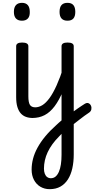

<svg xmlns="http://www.w3.org/2000/svg" viewBox="-20 -815 665 1354"><path d="M211 17Q184 17 162.5 9Q141 1 126 -16Q111 -33 102.5 -61Q94 -89 94 -130V-489Q94 -502 104.5 -508.5Q115 -515 136 -515Q158 -515 169 -508.5Q180 -502 180 -489V-136Q180 -93 191 -75.5Q202 -58 230 -58Q244 -58 251 -46.5Q258 -35 256 -20.5Q254 -6 243 5.5Q232 17 211 17ZM135 -669Q107 -669 92.5 -684.5Q78 -700 78 -731Q78 -763 92.5 -779Q107 -795 135 -795Q162 -795 176 -779Q190 -763 190 -731Q191 -700 176.5 -684.5Q162 -669 135 -669ZM208 17Q194 17 187.5 5.5Q181 -6 182.5 -20.5Q184 -35 195 -46.5Q206 -58 227 -58Q254 -58 279 -73.5Q304 -89 329 -123Q354 -157 379 -212.5Q404 -268 430 -348Q435 -362 447.5 -362Q460 -362 470 -353.5Q480 -345 476 -332Q452 -240 424.5 -174Q397 -108 365 -65.5Q333 -23 294.5 -3Q256 17 208 17ZM464 -2Q480 -15 496 -27Q512 -39 527.5 -49.5Q543 -60 555.5 -68.5Q568 -77 578 -83Q593 -92 604.5 -87Q616 -82 621.5 -69.5Q627 -57 624 -43Q621 -29 607 -20Q593 -11 576 1.5Q559 14 541 28Q523 42 504.5 56.5Q486 71 468 84ZM330 519Q294 519 265 502Q236 485 219.5 453.5Q203 422 203 381Q203 343 213 304.5Q223 266 244.5 226.5Q266 187 299 147Q332 107 377 67Q386 58 395.5 50Q405 42 414 34V-489Q414 -502 424.5 -508.5Q435 -515 456 -515Q478 -515 489 -508.5Q500 -502 500 -489V274Q500 327 490 372Q480 417 459 450Q438 483 406 501Q374 519 330 519ZM337 442Q358 442 372 430Q386 418 395.5 396Q405 374 409.5 344Q414 314 414 277V129Q409 134 404.5 139Q400 144 395 149Q370 174 350 201.5Q330 229 316.5 257.5Q303 286 296.5 315.5Q290 345 290 374Q290 395 296 410.5Q302 426 313 434Q324 442 337 442ZM456 -669Q428 -669 414 -684.5Q400 -700 400 -731Q400 -764 414 -779.5Q428 -795 456 -795Q484 -795 497.5 -779Q511 -763 511 -731Q511 -700 497.5 -684.5Q484 -669 456 -669Z"/></svg>

Font: Playwrite PE
Style: Regular
Weight: 400
Designer: Veronika Burian, José Scaglione
Foundry: TypeTogether
Version: Version 1.002